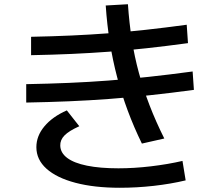

<svg xmlns="http://www.w3.org/2000/svg" viewBox="-20 -838 1040 908"><path d="M651 -159Q613 -237 584 -315Q555 -393 534 -473Q513 -553 499.5 -637.5Q486 -722 480 -812L585 -818Q591 -730 603.5 -650Q616 -570 637 -493Q658 -416 687.5 -339.5Q717 -263 757 -183ZM547 50Q426 50 337 26.5Q248 3 200 -40Q152 -83 152 -142Q152 -195 190 -240.5Q228 -286 296 -316L355 -241Q306 -219 285 -197.5Q264 -176 265 -149Q266 -115 298 -91Q330 -67 391.5 -54.5Q453 -42 540 -42Q614 -42 694 -51.5Q774 -61 843 -77L858 15Q787 32 706.5 41Q626 50 547 50ZM127 -664Q227 -666 316.5 -670Q406 -674 492 -680.5Q578 -687 669 -697Q760 -707 863 -721L869 -634Q766 -620 674.5 -610Q583 -600 496 -593.5Q409 -587 319 -583Q229 -579 127 -577ZM104 -440Q210 -442 305 -446Q400 -450 492.5 -457Q585 -464 682.5 -474.5Q780 -485 891 -500L897 -413Q786 -398 687.5 -387.5Q589 -377 495.5 -370Q402 -363 306.5 -359Q211 -355 104 -353Z"/></svg>

Font: M PLUS 2 Thin Medium
Style: Regular
Weight: 500
Version: Version 1.001